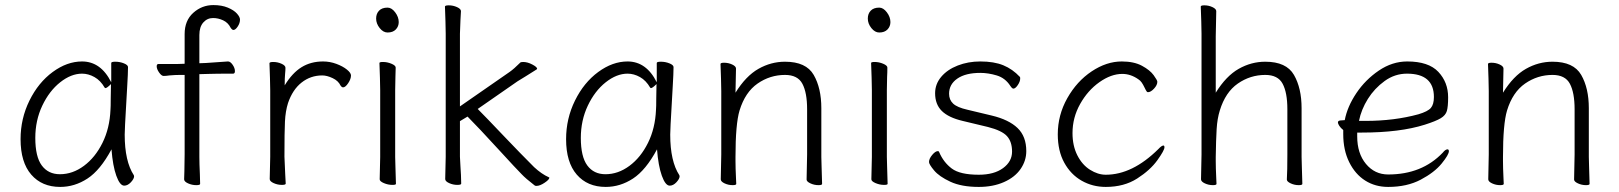

<svg xmlns="http://www.w3.org/2000/svg" viewBox="-20 -723 6373 756"><path d="M477 -314Q471 -214 471 -193Q471 -88 507 -33Q508 -30 508 -29Q508 -19 495.5 -5.5Q483 8 469 8Q452 8 438 -31Q424 -70 419 -135Q375 -53 324.5 -20Q274 13 217 13Q145 13 103 -35.5Q61 -84 61 -175Q61 -256 96 -327Q131 -398 187.5 -439.5Q244 -481 303 -481Q377 -481 418 -399V-475Q418 -480 434 -480Q452 -480 468 -473.5Q484 -467 484 -459V-457Q484 -434 481 -385Q478 -336 477 -314ZM216 -37Q266 -37 310.5 -70Q355 -103 383.5 -160.5Q412 -218 415 -291Q416 -301 416 -335L417 -392Q401 -376 395 -376Q394 -376 392 -378Q376 -406 352 -419.5Q328 -433 303 -433Q260 -433 217 -399Q174 -365 146.5 -307Q119 -249 119 -180Q119 -106 144.5 -71.5Q170 -37 216 -37Z M647 -426Q634 -424 625 -424H624Q616 -424 606.5 -437.5Q597 -451 597 -462Q597 -471 604 -471H678L707 -472V-589Q707 -642 741 -672.5Q775 -703 820 -703Q853 -703 877 -693Q901 -683 913 -669.5Q925 -656 925 -646Q925 -632 916 -618.5Q907 -605 899 -605Q894 -605 888 -614Q878 -634 858.5 -643Q839 -652 819 -652Q796 -652 780.5 -634.5Q765 -617 765 -585V-474L791 -475Q796 -475 877 -481H878Q887 -481 896 -468Q905 -455 905 -443Q905 -433 898 -433Q828 -433 802 -432L765 -431V-105Q765 -79 767 -37L768 1Q768 6 753 6Q736 6 720.5 -1Q705 -8 705 -17Q705 -35 706 -49L707 -116V-428H689Q670 -428 647 -426Z M1043 -416 1041 -474Q1041 -479 1056 -479Q1073 -479 1088.5 -472Q1104 -465 1104 -456Q1104 -446 1102.5 -431.5Q1101 -417 1101 -387Q1131 -436 1167.5 -458.5Q1204 -481 1252 -481Q1279 -481 1304.5 -471.5Q1330 -462 1346 -449Q1362 -436 1362 -426Q1362 -412 1351 -395.5Q1340 -379 1331 -379Q1326 -379 1321 -386Q1312 -405 1289.5 -415.5Q1267 -426 1249 -426Q1203 -426 1167.5 -398Q1132 -370 1114 -317Q1104 -285 1102 -244.5Q1100 -204 1100 -106Q1100 -101 1103 -38Q1105 -8 1105 0Q1105 5 1090 5Q1073 5 1057.5 -2Q1042 -9 1042 -18L1044 -106V-367Z M1506 -595Q1489 -595 1475 -612.5Q1461 -630 1461 -650Q1461 -669 1472.5 -681Q1484 -693 1506 -693Q1522 -693 1536 -674.5Q1550 -656 1550 -636Q1550 -619 1538.5 -607Q1527 -595 1506 -595ZM1488 -479Q1505 -479 1521.5 -472Q1538 -465 1538 -457Q1538 -436 1537 -421L1536 -368V-105L1537 -67L1539 1Q1539 5 1525 5Q1508 5 1491.5 -2Q1475 -9 1475 -17L1477 -105V-368L1476 -417L1474 -475Q1474 -479 1488 -479Z M1734 -639 1732 -697Q1732 -702 1747 -702Q1764 -702 1779.5 -695Q1795 -688 1795 -679L1793 -643L1791 -590V-304L1987 -440Q2004 -452 2028 -476Q2030 -479 2040 -479Q2057 -479 2076 -469Q2095 -459 2095 -452Q2095 -451 2092 -449L2049 -422Q2024 -407 2018 -403L1861 -294Q1892 -263 1968 -183Q2028 -120 2083 -65Q2112 -38 2141 -25Q2143 -25 2143 -23Q2143 -16 2124.5 -3.5Q2106 9 2092 9Q2087 9 2085 7Q2050 -20 2034 -37Q2013 -58 1949 -128Q1861 -224 1821 -264L1791 -246V-106L1793 -68Q1794 -53 1795 -34.5Q1796 -16 1796 0Q1796 5 1781 5Q1764 5 1748.5 -2Q1733 -9 1733 -18L1735 -106V-590Z M2625 -314Q2619 -214 2619 -193Q2619 -88 2655 -33Q2656 -30 2656 -29Q2656 -19 2643.5 -5.5Q2631 8 2617 8Q2600 8 2586 -31Q2572 -70 2567 -135Q2523 -53 2472.5 -20Q2422 13 2365 13Q2293 13 2251 -35.5Q2209 -84 2209 -175Q2209 -256 2244 -327Q2279 -398 2335.5 -439.5Q2392 -481 2451 -481Q2525 -481 2566 -399V-475Q2566 -480 2582 -480Q2600 -480 2616 -473.5Q2632 -467 2632 -459V-457Q2632 -434 2629 -385Q2626 -336 2625 -314ZM2364 -37Q2414 -37 2458.5 -70Q2503 -103 2531.5 -160.5Q2560 -218 2563 -291Q2564 -301 2564 -335L2565 -392Q2549 -376 2543 -376Q2542 -376 2540 -378Q2524 -406 2500 -419.5Q2476 -433 2451 -433Q2408 -433 2365 -399Q2322 -365 2294.5 -307Q2267 -249 2267 -180Q2267 -106 2292.5 -71.5Q2318 -37 2364 -37Z M3158 -115V-293Q3158 -358 3139.5 -393Q3121 -428 3071 -428Q3012 -428 2963 -394Q2914 -360 2892 -288Q2876 -235 2876 -105V-89Q2876 -63 2878 -21L2879 1Q2879 6 2865 6Q2848 6 2833 -1Q2818 -8 2818 -17L2820 -115V-364L2819 -413L2817 -471Q2817 -476 2831 -476Q2848 -476 2863 -469Q2878 -462 2878 -453L2876 -358Q2917 -424 2966.5 -452Q3016 -480 3071 -480Q3154 -480 3184 -428Q3214 -376 3214 -297V-105L3215 -67L3217 1Q3217 6 3203 6Q3186 6 3171 -1Q3156 -8 3156 -16V-17Z M3442 -595Q3425 -595 3411 -612.5Q3397 -630 3397 -650Q3397 -669 3408.5 -681Q3420 -693 3442 -693Q3458 -693 3472 -674.5Q3486 -656 3486 -636Q3486 -619 3474.5 -607Q3463 -595 3442 -595ZM3424 -479Q3441 -479 3457.5 -472Q3474 -465 3474 -457Q3474 -436 3473 -421L3472 -368V-105L3473 -67L3475 1Q3475 5 3461 5Q3444 5 3427.5 -2Q3411 -9 3411 -17L3413 -105V-368L3412 -417L3410 -475Q3410 -479 3424 -479Z M3662 -356Q3662 -392 3686 -420.5Q3710 -449 3751 -465Q3792 -481 3840 -481Q3894 -481 3930.5 -466Q3967 -451 3996 -420Q3997 -419 3997 -414Q3997 -402 3987.5 -388Q3978 -374 3970 -374Q3968 -374 3965 -376.5Q3962 -379 3958 -385Q3938 -416 3904.5 -426Q3871 -436 3840 -436Q3782 -436 3749.5 -413.5Q3717 -391 3717 -354Q3717 -330 3733 -315Q3749 -300 3789 -291L3885 -268Q3952 -252 3986.5 -219Q4021 -186 4021 -128Q4021 -90 3998.5 -57.5Q3976 -25 3933 -6Q3890 13 3834 13Q3766 13 3722 -7.5Q3678 -28 3658 -52Q3638 -76 3638 -85Q3638 -98 3650.5 -113Q3663 -128 3673 -128Q3677 -128 3678 -124Q3695 -84 3727.5 -59.5Q3760 -35 3834 -35Q3894 -35 3929.5 -61Q3965 -87 3965 -126Q3965 -165 3945 -187Q3925 -209 3870 -223L3770 -247Q3715 -260 3688.5 -286Q3662 -312 3662 -356Z M4334 13Q4282 13 4239 -11.5Q4196 -36 4170.5 -82.5Q4145 -129 4145 -194Q4145 -270 4182.5 -336.5Q4220 -403 4278.5 -442Q4337 -481 4397 -481Q4445 -481 4476.5 -464Q4508 -447 4522.5 -427Q4537 -407 4537 -401Q4537 -388 4524 -374Q4511 -360 4500 -360Q4497 -360 4495 -363Q4492 -367 4486.5 -378.5Q4481 -390 4475.5 -398Q4470 -406 4462 -411Q4432 -432 4399 -432Q4355 -432 4309 -399.5Q4263 -367 4233 -313.5Q4203 -260 4203 -199Q4203 -149 4222 -111.5Q4241 -74 4272 -54.5Q4303 -35 4334 -35Q4439 -35 4541 -136Q4554 -150 4561 -150Q4565 -150 4565 -143Q4565 -131 4537 -92Q4509 -53 4457.5 -20Q4406 13 4334 13Z M5049 -115V-293Q5049 -358 5030.5 -393Q5012 -428 4962 -428Q4903 -428 4854 -394Q4805 -360 4783 -288Q4773 -256 4770.5 -214.5Q4768 -173 4767 -105V-89Q4767 -63 4769 -21L4770 1Q4770 6 4756 6Q4739 6 4724 -1Q4709 -8 4709 -17L4711 -115V-590L4710 -639L4708 -697Q4708 -702 4722 -702Q4739 -702 4754 -695Q4769 -688 4769 -679L4767 -580V-358Q4808 -424 4857.5 -452Q4907 -480 4962 -480Q5045 -480 5075 -428Q5105 -376 5105 -297V-105L5106 -67L5108 1Q5108 6 5094 6Q5077 6 5062 -1Q5047 -8 5047 -16V-17Q5049 -49 5049 -115Z M5446 -36Q5579 -36 5661 -122Q5671 -135 5680 -135Q5682 -135 5683.5 -133Q5685 -131 5685 -128Q5685 -114 5656.5 -79Q5628 -44 5574 -15.5Q5520 13 5446 13Q5395 13 5355.5 -12Q5316 -37 5292.5 -84.5Q5269 -132 5269 -195V-211Q5259 -219 5253.5 -227.5Q5248 -236 5248 -241Q5248 -249 5262 -249L5275 -250Q5285 -303 5320.5 -356Q5356 -409 5409 -445Q5462 -481 5521 -481Q5605 -481 5643.5 -440Q5682 -399 5682 -340Q5682 -303 5677 -286Q5672 -269 5653 -257.5Q5634 -246 5590 -232Q5492 -201 5342 -201H5324V-186Q5324 -119 5358.5 -77.5Q5393 -36 5446 -36ZM5357 -247Q5470 -247 5565 -273Q5602 -284 5614 -298Q5626 -312 5626 -341Q5626 -387 5599.5 -410Q5573 -433 5520 -433Q5472 -433 5432 -404Q5392 -375 5366 -333.5Q5340 -292 5331 -247Z M6180 -115V-293Q6180 -358 6161.5 -393Q6143 -428 6093 -428Q6034 -428 5985 -394Q5936 -360 5914 -288Q5898 -235 5898 -105V-89Q5898 -63 5900 -21L5901 1Q5901 6 5887 6Q5870 6 5855 -1Q5840 -8 5840 -17L5842 -115V-364L5841 -413L5839 -471Q5839 -476 5853 -476Q5870 -476 5885 -469Q5900 -462 5900 -453L5898 -358Q5939 -424 5988.5 -452Q6038 -480 6093 -480Q6176 -480 6206 -428Q6236 -376 6236 -297V-105L6237 -67L6239 1Q6239 6 6225 6Q6208 6 6193 -1Q6178 -8 6178 -16V-17Z"/></svg>

Font: JyunsaiKaai Light
Style: Regular
Weight: 300
Designer: Fontworks Inc.
Version: Version 0.030;April 7, 2024;FontCreator 14.0.0.2901 64-bit